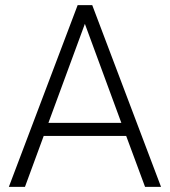

<svg xmlns="http://www.w3.org/2000/svg" viewBox="-20 -731 665 751"><path d="M473.6 -199.2H150.9L77.6 0H14.6L283.7 -710.9H340.8L609.9 0H547.4ZM169.4 -250.5H454.6L312 -637.7Z"/></svg>

Font: Melbourne
Style: Light
Weight: 300
Designer: Google
Version: Version 2.000980; 2014